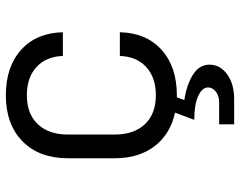

<svg xmlns="http://www.w3.org/2000/svg" viewBox="-100 -500 801 640"><g transform="rotate(-90 300.0 -179.5)"><path d="M434 -180H513Q511 -92 454.5 -41Q398 10 303 10H296L287 35Q336 42 370.5 63Q405 84 405 119Q405 154 373 177.5Q341 201 290 201H206V151H279Q301 151 315 140Q329 129 329 114Q329 94 300 81Q271 68 221 68L245 4Q173 -12 133 -64.5Q93 -117 93 -197V-353Q93 -449 149.5 -504.5Q206 -560 303 -560Q398 -560 454.5 -509Q511 -458 513 -370H434Q432 -426 397 -458Q362 -490 303 -490Q241 -490 206.5 -453.5Q172 -417 172 -353V-197Q172 -133 206.5 -96.5Q241 -60 303 -60Q362 -60 397 -92Q432 -124 434 -180Z"/></g></svg>

Font: JetBrains Mono Semi Light
Style: Regular
Weight: 350
Monospace: yes
Designer: Philipp Nurullin, Konstantin Bulenkov
Foundry: JetBrains
Version: 2.002